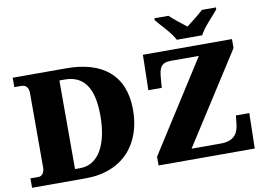

<svg xmlns="http://www.w3.org/2000/svg" viewBox="-92 -1079 1702 1227"><g transform="rotate(-10 758.5 -465.5)"><path d="M1261 -771C1282 -816 1347 -880 1378 -918V-931H1287C1266 -910 1208 -865 1178 -842C1148 -865 1091 -910 1070 -931H979V-918C1010 -880 1075 -816 1096 -771ZM369 0C613 0 743 -160 743 -379C743 -606 601 -714 369 -714H21V-653H66C94 -653 113 -636 113 -599V-115C113 -85 98 -61 74 -61H21V0ZM1466 0 1471 -229H1384L1379 -182C1374 -128 1356 -69 1258 -69H1068L1444 -656V-714H866L861 -485H948L953 -547C958 -610 969 -645 1035 -645H1217L842 -57V0ZM312 -70V-645H346C466 -645 531 -565 531 -379C531 -193 466 -70 345 -70Z"/></g></svg>

Font: UArctic Serif Black
Style: Regular
Weight: 900
Designer: Customization by Puisto advertising & original work Monotype Design Team
Foundry: Monotype Imaging Inc.
Version: Version 2.004